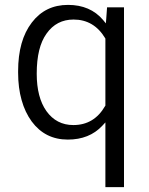

<svg xmlns="http://www.w3.org/2000/svg" viewBox="-20 -558 608 781"><path d="M53.7 -262.2C53.7 -220.7 58.6 -183.6 67.9 -150.9C77.1 -117.7 90.8 -88.9 108.9 -64C145.5 -14.6 194.3 9.8 255.9 9.8C314 9.8 360.8 -8.8 396 -46.4L408.7 -60.1V-41.5V203.1H484.4V-528.3H415.5L412.1 -481L410.6 -462.9L399.4 -476.6C364.7 -517.6 316.9 -538.1 256.8 -538.1C194.8 -538.1 146 -514.2 109.4 -466.3C72.3 -418 53.7 -352.1 53.7 -268.6ZM169.4 -421.4C196.3 -459.5 232.9 -478.5 279.3 -478.5C334.5 -478.5 377.4 -453.1 407.7 -402.8L408.7 -400.9V-398.4V-130.9V-128.4L407.7 -127C377.9 -75.2 335 -49.3 278.3 -49.3C232.4 -49.3 195.8 -68.4 168.9 -106C142.6 -143.1 129.4 -193.8 129.4 -258.3C129.4 -330.1 142.6 -384.3 169.4 -421.4Z"/></svg>

Font: Shabnam FD Light
Style: Regular
Weight: 300
Foundry: DejaVu fonts team - Redesigned by Saber Rastikerdar - Based on Vazir font
Version: Version 5.00;October 20, 2019;FontCreator 12.0.0.2547 64-bit